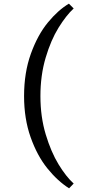

<svg xmlns="http://www.w3.org/2000/svg" viewBox="-20 -812 500 1045"><path d="M111 -289Q111 -417 148 -519.5Q185 -622 240.5 -689.5Q296 -757 355 -792L381 -766Q340 -728 298.5 -661Q257 -594 228.5 -498Q200 -402 200 -289Q200 -176 229 -80Q258 16 299 83Q340 150 381 187L356 213Q293 173 237.5 104Q182 35 146.5 -65.5Q111 -166 111 -289Z"/></svg>

Font: Be Vietnam
Style: Regular
Weight: 400
Designer: Gabriel Lam
Foundry: TypeRant
Version: Version 4.000